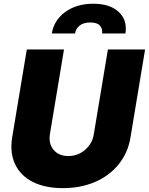

<svg xmlns="http://www.w3.org/2000/svg" viewBox="-20 -990 790 1019"><path d="M552.6 -727.3H750L672.6 -261.4Q659.4 -179.3 609.7 -117.9Q560 -56.5 483.5 -24Q407 8.5 313.9 8.5Q220.2 8.5 154.8 -24.1Q89.5 -56.8 60.4 -118.1Q31.2 -179.3 44.7 -261.4L122.2 -727.3H319.6L245 -278.4Q236.9 -227.6 264.4 -194.8Q291.9 -161.9 342.3 -161.9Q393.5 -161.9 431.6 -194.8Q469.8 -227.6 478 -278.4ZM255 -812.5Q266.3 -882.5 326.2 -926.3Q386 -970.2 475.1 -970.2Q563.6 -970.2 610.3 -926.3Q657 -882.5 645.6 -812.5H522Q524.9 -837.7 510.3 -854.2Q495.7 -870.7 459.5 -870.7Q422.9 -870.7 402.2 -853.9Q381.4 -837 378.6 -812.5Z"/></svg>

Font: Karasuma Gothic
Style: Italic
Weight: 900
Italic angle: -9.39999°
Designer: Rasmus Andersson / Ryoko Nishizuka
Foundry: Genbu
Version: Version 1.00